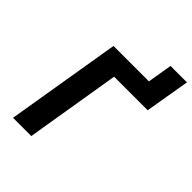

<svg xmlns="http://www.w3.org/2000/svg" viewBox="-236 -974 1100 1100"><g transform="rotate(45 313.5 -424.0)"><path d="M182 -698H469L494 -848H627L581 -576H309L214 0H66Z"/></g></svg>

Font: iA Writer Mono V
Style: Regular
Weight: 400
Italic angle: -9.5°
Designer: Mike Abbink, Paul van der Laan, Pieter van Rosmalen
Foundry: Bold Monday
Version: Version 2.000